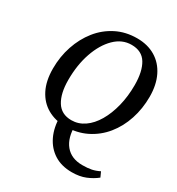

<svg xmlns="http://www.w3.org/2000/svg" viewBox="-198 -748 1006 1092"><g transform="rotate(30 305.0 -202.0)"><path d="M439 221Q371 221 323 190.5Q275 160 249 105.5Q223 51 223 -22H323Q321 62 359.5 109Q398 156 471 156Q506 156 530.5 151Q555 146 581 133L596 166Q566 190 528 205.5Q490 221 439 221ZM277 14Q211 14 160 -15Q109 -44 80.5 -100Q52 -156 52 -237Q52 -315 75.5 -385Q99 -455 142 -509Q185 -563 246 -594Q307 -625 382 -625Q451 -625 502 -594.5Q553 -564 581 -507Q609 -450 609 -372Q609 -294 586 -224Q563 -154 519.5 -100.5Q476 -47 414.5 -16.5Q353 14 277 14ZM289 -34Q335 -34 374 -61Q413 -88 441.5 -136.5Q470 -185 486 -249Q502 -313 502 -387Q502 -476 471.5 -526.5Q441 -577 373 -577Q311 -577 263 -529.5Q215 -482 187.5 -402.5Q160 -323 160 -224Q160 -136 191.5 -85Q223 -34 289 -34Z"/></g></svg>

Font: Lisu Bosa
Style: Bold Italic
Weight: 700
Italic angle: -19°
Designer: David Morse, Annie Olsen, Victor Gaultney, Frank Grießhammer (Latin)
Foundry: SIL International
Version: Version 2.000